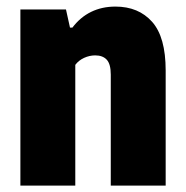

<svg xmlns="http://www.w3.org/2000/svg" viewBox="-20 -578 578 598"><path d="M43.5 -548.5H185.5L198 -492H205.5Q230 -524.5 263.8 -541Q297.5 -557.5 339.5 -557.5Q411.5 -557.5 453.8 -510Q496 -462.5 496 -358.5V0H325V-345.5Q325 -378.5 312.5 -392Q300 -405.5 276.5 -405.5Q259 -405.5 242 -397.8Q225 -390 214.5 -376V0H43.5Z"/></svg>

Font: Encode Sans Condensed ExtraBold
Style: Regular
Weight: 800
Width: 3
Designer: Multiple Designers
Foundry: Impallari Type
Version: Version 2.000